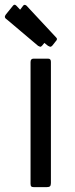

<svg xmlns="http://www.w3.org/2000/svg" viewBox="-49 -772 308 792"><path d="M161 -17Q161 -7 157 -3.5Q153 0 143 0H92Q83 0 80 -3Q77 -6 77 -14V-516Q77 -530 89 -530H150Q161 -530 161 -517ZM183 -617Q186 -614 186 -611Q186 -607 182 -603L167 -584Q162 -579 159 -579Q157 -579 149 -583L134 -595L125 -584Q120 -579 118 -579Q116 -579 108 -583L-21 -692Q-29 -697 -29 -703Q-29 -706 -25 -712L5 -749Q11 -756 18 -749L34 -732L47 -749Q52 -755 60 -749Z"/></svg>

Font: Libre Franklin
Style: Regular
Weight: 400
Designer: Pablo Impallari, Rodrigo Fuenzalida
Foundry: Impallari Type
Version: Version 1.001; ttfautohint (v1.4.1)